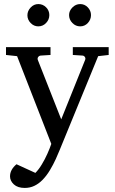

<svg xmlns="http://www.w3.org/2000/svg" viewBox="-20 -716 570 954"><path d="M520 -442.9 467.8 -437 275.9 30.8Q269.5 46.9 257.3 74Q245.1 101.1 228 129.6Q210.9 158.2 189.9 179.2Q171.9 197.3 150.4 207.5Q128.9 217.8 103 217.8Q67.9 217.8 48.8 200.2Q29.8 182.6 29.8 160.2Q29.8 127 62 100.1L155.8 143.1Q172.4 126.5 187.7 101.1Q203.1 75.7 215.3 48.3Q227.5 21 234.9 -1L64.9 -437L9.8 -442.9V-481.9H231V-442.9L183.1 -439.9Q174.8 -439.5 169.9 -432.9Q165 -426.3 168 -418L284.2 -123L402.8 -418Q406.2 -425.8 401.9 -432.6Q397.5 -439.5 389.2 -439.9L341.8 -442.9V-481.9H520ZM432.1 -641.1Q432.1 -618.7 416.5 -601.8Q400.9 -585 378.4 -585Q356 -585 339.6 -601.8Q323.2 -618.7 323.2 -641.1Q323.2 -662.1 339.8 -679Q356.4 -695.8 378.4 -695.8Q400.9 -695.8 416.5 -679.2Q432.1 -662.6 432.1 -641.1ZM225.1 -641.1Q225.1 -618.7 209 -601.8Q192.9 -585 170.4 -585Q148.4 -585 132.3 -601.6Q116.2 -618.2 116.2 -640.1Q116.2 -661.6 132.3 -678.7Q148.4 -695.8 170.4 -695.8Q192.9 -695.8 209 -679.7Q225.1 -663.6 225.1 -641.1Z"/></svg>

Font: Charis
Style: Regular
Weight: 400
Designer: Walt Agee, Miriam Martin, Annie Olsen, Victor Gaultney, Lorna Priest, Alan Ward, Bob Hallissy, Martin Hosken, Sharon Cor
Foundry: SIL Global
Version: Version 7.000